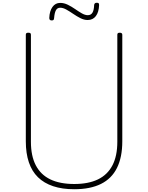

<svg xmlns="http://www.w3.org/2000/svg" viewBox="-20 -1352 1073 1391"><path d="M518 19Q431 19 365 -3Q299 -25 255 -68Q211 -111 189 -176.5Q167 -242 167 -328V-1100Q167 -1108 171 -1111.5Q175 -1115 185 -1115Q196 -1115 200 -1111.5Q204 -1108 204 -1100V-325Q204 -222 239.5 -154Q275 -86 344.5 -52.5Q414 -19 518 -19Q621 -19 690 -52.5Q759 -86 794.5 -154Q830 -222 830 -325V-1100Q830 -1108 834 -1111.5Q838 -1115 848 -1115Q866 -1115 866 -1100V-328Q866 -213 827.5 -135.5Q789 -58 711.5 -19.5Q634 19 518 19ZM354 -1204Q337 -1204 337 -1222Q339 -1272 360 -1301.5Q381 -1331 416 -1331Q444 -1331 471.5 -1317.5Q499 -1304 524 -1286.5Q549 -1269 572.5 -1255.5Q596 -1242 616 -1242Q639 -1242 650 -1260.5Q661 -1279 662 -1316Q664 -1332 681 -1332Q691 -1332 694.5 -1328.5Q698 -1325 698 -1315Q696 -1264 674.5 -1235.5Q653 -1207 615 -1207Q589 -1207 562.5 -1220.5Q536 -1234 510.5 -1251.5Q485 -1269 461 -1282.5Q437 -1296 416 -1296Q395 -1296 385 -1277.5Q375 -1259 372 -1221Q371 -1211 367.5 -1207.5Q364 -1204 354 -1204Z"/></svg>

Font: Playwrite FR Moderne Thin
Style: Regular
Weight: 250
Version: Version 1.002